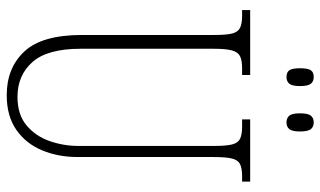

<svg xmlns="http://www.w3.org/2000/svg" viewBox="-211 -732 953 571"><g transform="rotate(90 265.5 -446.5)"><path d="M263 10Q182 10 133 -42.5Q84 -95 84 -214V-608Q84 -644 79.5 -661Q75 -678 62.5 -684Q50 -690 26 -690H10V-714H203V-690H183Q160 -690 147.5 -684Q135 -678 130 -660Q125 -642 125 -605V-210Q125 -111 164.5 -66.5Q204 -22 268 -22Q321 -22 353 -49Q385 -76 399.5 -117.5Q414 -159 414 -203V-607Q414 -643 409.5 -660.5Q405 -678 392.5 -684Q380 -690 356 -690H335V-714H520V-690H504Q481 -690 468.5 -684Q456 -678 451.5 -660Q447 -642 447 -606V-201Q447 -143 427 -95Q407 -47 366 -18.5Q325 10 263 10ZM344 -822Q331 -822 324 -830.5Q317 -839 317 -862Q317 -886 324 -894.5Q331 -903 344 -903Q357 -903 364 -894.5Q371 -886 371 -862Q371 -839 364 -830.5Q357 -822 344 -822ZM209 -822Q195 -822 189 -830.5Q183 -839 183 -862Q183 -886 189 -894.5Q195 -903 209 -903Q222 -903 229 -894.5Q236 -886 236 -862Q236 -839 229 -830.5Q222 -822 209 -822Z"/></g></svg>

Font: Noto Serif Ethiopic ExtraCondensed ExtraLight
Style: Regular
Weight: 200
Width: 2
Designer: Monotype Design Team
Foundry: Monotype Imaging Inc.
Version: Version 2.102; ttfautohint (v1.8.4.7-5d5b)